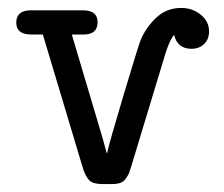

<svg xmlns="http://www.w3.org/2000/svg" viewBox="-20 -456 565 484"><path d="M21 -399Q21 -430 58 -430H189Q226 -430 226 -400Q226 -369 191 -369H161L238 -110L249 -70H250Q254 -91 292 -218Q330 -345 335 -356Q348 -387 374 -411.5Q400 -436 437 -436Q465 -436 486 -419Q507 -402 507 -377Q507 -357 494.5 -345Q482 -333 463 -333Q427 -333 419 -368Q408 -356 397 -321L311 -37Q307 -24 305.5 -20Q304 -16 298 -7Q292 2 283.5 5Q275 8 261 8H238Q215 8 205.5 -1Q196 -10 189 -32L88 -369H59Q21 -369 21 -399Z"/></svg>

Font: CMU Typewriter Text
Style: Regular
Weight: 500
Monospace: yes
Version: Version 0.7.0